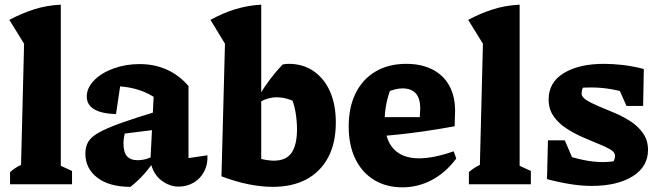

<svg xmlns="http://www.w3.org/2000/svg" viewBox="-20 -788 2828 821"><path d="M23 0V-52Q32 -60 43.5 -68Q55 -76 70 -83L83 -601L20 -703Q70 -730 124 -747.5Q178 -765 240 -768V-79L288 -57V0Z M744 10Q705 10 670 -16.5Q635 -43 623 -97L637 -374Q564 -420 459 -420Q445 -420 430.5 -418.5Q416 -417 402 -415L500 -461L476 -300Q414 -302 382.5 -321Q351 -340 351 -375Q351 -412 382 -444Q413 -476 465 -495Q517 -514 577 -514Q641 -514 694 -490Q747 -466 786 -420V-112L867 -124Q869 -85 853 -54.5Q837 -24 808 -7Q779 10 744 10ZM538 11Q448 11 396.5 -28Q345 -67 345 -132Q345 -160 357 -181Q369 -202 402.5 -221Q436 -240 497.5 -262Q559 -284 658 -314V-235L467 -211L517 -232Q513 -217 510.5 -202.5Q508 -188 508 -175Q508 -137 523 -120Q538 -103 568 -103Q588 -103 608 -109Q628 -115 650 -127V-116Q626 -78 599 -47Q572 -16 538 11Z M927 -34 983 -147Q1041 -123 1082 -112Q1123 -101 1151 -101Q1204 -101 1227 -135Q1250 -169 1250 -235Q1250 -272 1243.5 -309.5Q1237 -347 1222 -379L1283 -325Q1225 -372 1162 -372Q1127 -372 1089 -351L1087 -378Q1110 -416 1134.5 -448.5Q1159 -481 1188 -512Q1196 -514 1202.5 -514.5Q1209 -515 1215 -515Q1276 -515 1321.5 -483.5Q1367 -452 1391.5 -396Q1416 -340 1416 -265Q1416 -176 1383 -114.5Q1350 -53 1290 -21Q1230 11 1146 11Q1098 11 1043 0Q988 -11 927 -34ZM927 -34 942 -601 880 -703Q932 -732 986 -748.5Q1040 -765 1097 -768V-77Z M1701 13Q1631 13 1579 -19Q1527 -51 1499 -109.5Q1471 -168 1471 -247Q1471 -329 1500.5 -389Q1530 -449 1585.5 -482Q1641 -515 1717 -515Q1782 -515 1829 -491Q1876 -467 1901 -422Q1926 -377 1926 -314L1924 -248Q1852 -235 1793 -226.5Q1734 -218 1680.5 -212.5Q1627 -207 1572 -203L1573 -287H1775L1777 -324Q1777 -367 1758 -388.5Q1739 -410 1701 -410Q1688 -410 1674.5 -407Q1661 -404 1647 -399Q1636 -367 1630.5 -335.5Q1625 -304 1625 -273Q1625 -193 1662.5 -152Q1700 -111 1772 -111Q1834 -111 1920 -141L1931 -110Q1886 -50 1827 -18.5Q1768 13 1701 13Z M1985 0V-52Q1994 -60 2005.5 -68Q2017 -76 2032 -83L2045 -601L1982 -703Q2032 -730 2086 -747.5Q2140 -765 2202 -768V-79L2250 -57V0Z M2510 7Q2468 7 2420 -0.5Q2372 -8 2319 -22L2383 -130Q2428 -114 2472 -104.5Q2516 -95 2557 -95Q2573 -95 2588.5 -96.5Q2604 -98 2619 -101L2581 -70Q2595 -84 2602.5 -96.5Q2610 -109 2610 -122Q2610 -137 2589.5 -149Q2569 -161 2536.5 -174Q2504 -187 2468 -203Q2432 -219 2399.5 -240.5Q2367 -262 2346.5 -292Q2326 -322 2326 -363Q2326 -436 2391 -475.5Q2456 -515 2562 -515Q2601 -515 2644 -510Q2687 -505 2733 -493L2690 -381Q2642 -398 2597 -406Q2552 -414 2510 -414Q2496 -414 2481.5 -413.5Q2467 -413 2452 -411L2490 -433Q2476 -422 2471.5 -411Q2467 -400 2467 -388Q2467 -373 2487.5 -360Q2508 -347 2540.5 -333.5Q2573 -320 2609.5 -304.5Q2646 -289 2678 -268Q2710 -247 2730.5 -217Q2751 -187 2751 -147Q2751 -75 2685 -34Q2619 7 2510 7ZM2319 -22 2323 -188H2395L2466 -23ZM2659 -335 2587 -496 2733 -493 2730 -335Z"/></svg>

Font: Piazzolla Thin Black
Style: Regular
Weight: 900
Version: Version 2.005